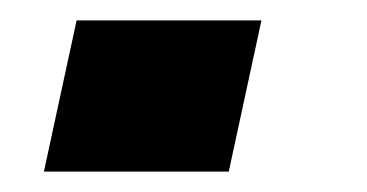

<svg xmlns="http://www.w3.org/2000/svg" viewBox="-20 -168 359 188"><path d="M23 0 55 -148H236L204 0Z"/></svg>

Font: Saira Expanded
Style: Bold Italic
Weight: 700
Width: 7
Italic angle: -12°
Designer: Hector Gatti with collaboration of the Omnibus-Type team
Foundry: Omnibus-Type
Version: Version 1.101